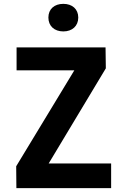

<svg xmlns="http://www.w3.org/2000/svg" viewBox="-20 -976 660 996"><path d="M66 -730V-611H365.5L64 -113.5L65 0H556.5V-128H232.5L529 -621.5L527.5 -730ZM308.5 -813C354.5 -813 386 -841 386 -885C386 -929 354.5 -956 308.5 -956C262 -956 231 -929 231 -885C231 -841 262 -813 308.5 -813Z"/></svg>

Font: Monaspace Neon
Style: Bold
Weight: 700
Designer: Riley Cran & the Lettermatic Team
Foundry: Lettermatic
Version: Version 1.200 (Monaspace Neon)